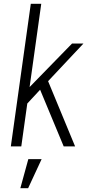

<svg xmlns="http://www.w3.org/2000/svg" viewBox="-20 -770 460 1010"><path d="M315 0 191 -298 112 -213 124 -300 359 -541H419L233 -343L375 0ZM37 0 142 -750H197L92 0ZM87 220 129 67H199L128 220Z"/></svg>

Font: Mohave Light
Style: Italic
Weight: 300
Italic angle: -8°
Designer: Gumpita Rahayu
Foundry: Tokotype
Version: Version 2.003